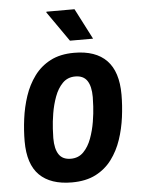

<svg xmlns="http://www.w3.org/2000/svg" viewBox="-53 -765 606 819"><g transform="rotate(-5 250.5 -355.5)"><path d="M222 12Q131 12 83.5 -35Q36 -82 36 -180Q36 -226 42.5 -276Q49 -326 64.5 -372.5Q80 -419 107.5 -456.5Q135 -494 177 -516Q219 -538 279 -538Q371 -538 418 -489.5Q465 -441 465 -343Q465 -297 458.5 -247Q452 -197 436.5 -151Q421 -105 393.5 -68Q366 -31 324 -9.5Q282 12 222 12ZM226 -89Q259 -89 280.5 -111Q302 -133 314.5 -167Q327 -201 333 -237.5Q339 -274 340.5 -303Q342 -332 342 -343Q342 -389 326 -413Q310 -437 275 -437Q242 -437 220.5 -415Q199 -393 186.5 -359Q174 -325 168 -288.5Q162 -252 160.5 -223Q159 -194 159 -183Q159 -137 175 -113Q191 -89 226 -89ZM266 -591 176 -720 177 -723H297L365 -591Z"/></g></svg>

Font: Archivo Narrow
Style: Bold Italic
Weight: 700
Italic angle: -8°
Designer: Hector Gatti
Foundry: Omnibus-Type
Version: Version 3.002